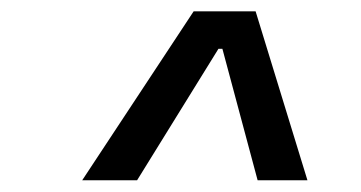

<svg xmlns="http://www.w3.org/2000/svg" viewBox="-20 -713 626 333"><path d="M122.6 -400.4H217.8L358.9 -628.4H365.7L426.8 -400.4H513.2L423.3 -693.4H315.9Z"/></svg>

Font: Cascadia Code SemiLight
Style: Italic
Weight: 350
Italic angle: -10°
Monospace: yes
Designer: Aaron Bell
Foundry: Saja Typeworks
Version: Version 2404.023